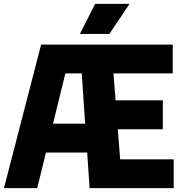

<svg xmlns="http://www.w3.org/2000/svg" viewBox="-22 -970 942 990"><path d="M-1.5 0 190 -740H868.5V-591.5H563L574 -452.5H817.5V-303.5H585.5L597.5 -148.5H873.5V0H440L427.5 -183.5H215L170 0ZM315 -591.5 251.5 -332.5H417L399.5 -591.5ZM390 -795 468.5 -950H646L542 -795Z"/></svg>

Font: Encode Sans Cnd XBd
Style: Regular
Weight: 800
Width: 3
Designer: Multiple Designers
Foundry: Impallari Type
Version: Version 3.002; ttfautohint (v1.8.3) -l 8 -r 50 -G 200 -x 14 